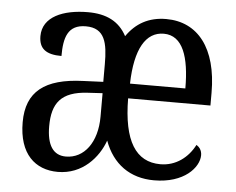

<svg xmlns="http://www.w3.org/2000/svg" viewBox="-45 -598 811 660"><g transform="rotate(5 361.0 -268.0)"><path d="M177 10C262 10 316 -53 337 -112C366 -33 426 10 509 10C613 10 663 -48 663 -90C663 -107 654 -118 644 -124C621 -79 579 -47 526 -47C441 -47 397 -116 396 -263H680V-307C680 -461 612 -546 503 -546C442 -546 398 -520 367 -475C341 -524 297 -546 233 -546C148 -546 77 -517 77 -450C77 -407 101 -388 155 -388C155 -451 167 -497 230 -497C296 -497 306 -446 306 -373V-312L236 -309C105 -304 42 -256 42 -150C42 -40 99 10 177 10ZM589 -314H398C401 -434 437 -495 499 -495C565 -495 589 -422 589 -314ZM200 -45C156 -45 134 -79 134 -144C134 -223 164 -265 256 -270L307 -273V-192C307 -103 263 -45 200 -45Z"/></g></svg>

Font: Noto Serif Ethiopic Cn
Style: Regular
Weight: 400
Width: 3
Designer: Monotype Design Team
Foundry: Monotype Imaging Inc.
Version: Version 2.102